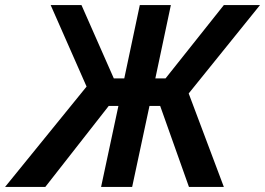

<svg xmlns="http://www.w3.org/2000/svg" viewBox="-74 -734 1041 754"><path d="M-54 0H104L353 -318H391L323 0H445L513 -318H555L668 0H805L667 -367L947 -714H805L576 -426H536L597 -714H475L414 -426H373L246 -714H125L266 -394Z"/></svg>

Font: Noto Sans SemiBold
Style: Italic
Weight: 600
Italic angle: -12°
Designer: Monotype Design Team
Foundry: Monotype Imaging Inc.
Version: Version 2.013